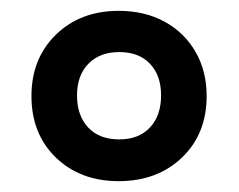

<svg xmlns="http://www.w3.org/2000/svg" viewBox="-20 -746 440 354"><path d="M199 -412Q128 -412 83 -455.5Q38 -499 38 -569Q38 -638 83 -682Q128 -726 199 -726Q247 -726 283.5 -706Q320 -686 340.5 -650.5Q361 -615 361 -569Q361 -499 315.5 -455.5Q270 -412 199 -412ZM200 -489Q236 -489 256.5 -511Q277 -533 277 -570Q277 -607 256.5 -628.5Q236 -650 200 -650Q164 -650 143 -628.5Q122 -607 122 -570Q122 -533 142.5 -511Q163 -489 200 -489Z"/></svg>

Font: Noto Serif Tamil ExtraBold
Style: Regular
Weight: 800
Designer: Indian Type Foundry, Tom Grace, and the Monotype Design Team
Foundry: Monotype Imaging Inc.
Version: Version 2.004; ttfautohint (v1.8.4.7-5d5b)